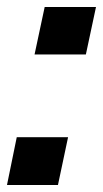

<svg xmlns="http://www.w3.org/2000/svg" viewBox="-25 -530 295 550"><path d="M74 -374 103 -510H250L221 -374ZM-5 0 23 -137H170L141 0Z"/></svg>

Font: Saira ExtraCondensed Black
Style: Italic
Weight: 900
Width: 2
Italic angle: -12°
Designer: Hector Gatti with collaboration of the Omnibus-Type team
Foundry: Omnibus-Type
Version: Version 1.101